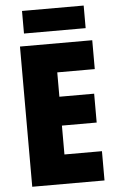

<svg xmlns="http://www.w3.org/2000/svg" viewBox="-60 -985 594 974"><g transform="rotate(-5 237.5 -497.5)"><path d="M432 -51H64V-765H432V-618H241V-494H418V-347H241V-200H432ZM404 -944V-829H90V-944Z"/></g></svg>

Font: Noto Sans Tamil UI Condensed Black
Style: Regular
Weight: 900
Width: 3
Designer: Jelle Bosma - Monotype Design Team
Foundry: Monotype Imaging Inc.
Version: Version 2.004; ttfautohint (v1.8.4.7-5d5b)